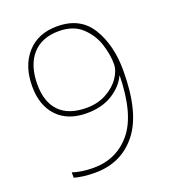

<svg xmlns="http://www.w3.org/2000/svg" viewBox="-134 -827 839 938"><g transform="rotate(-20 285.0 -358.0)"><path d="M201 10Q137 10 93 -3V-31Q112 -24 141 -19.5Q170 -15 201 -15Q322 -15 396.5 -105Q471 -195 475 -394H473Q451 -346 396.5 -311.5Q342 -277 262 -277Q164 -277 109.5 -334.5Q55 -392 55 -491Q55 -597 112 -661.5Q169 -726 269 -726Q389 -726 444.5 -635.5Q500 -545 500 -413Q500 -195 419 -92.5Q338 10 201 10ZM82 -491Q82 -400 129.5 -351Q177 -302 270 -302Q328 -302 373 -326.5Q418 -351 443 -387.5Q468 -424 468 -458Q468 -507 450 -563Q432 -619 387.5 -660Q343 -701 269 -701Q179 -701 130.5 -645.5Q82 -590 82 -491Z"/></g></svg>

Font: Noto Sans UI Thin
Style: Regular
Weight: 250
Designer: Monotype Design Team
Foundry: Monotype Imaging Inc.
Version: Version 1.001